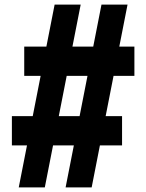

<svg xmlns="http://www.w3.org/2000/svg" viewBox="-20 -820 640 840"><path d="M333 -800 176 0H62L219 -800ZM538 -800 381 0H267L424 -800ZM86 -616H568V-488H86ZM32 -312H514V-184H32Z"/></svg>

Font: Martian Mono Condensed SemiBold
Style: Regular
Weight: 600
Width: 3
Designer: Roman Shamin
Foundry: Evil Martians
Version: Version 1.000